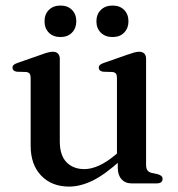

<svg xmlns="http://www.w3.org/2000/svg" viewBox="-20 -661 643 692"><path d="M404.5 -56.5V-90L401.5 -93V-379.5Q401.5 -390.5 397.8 -395.5Q394 -400.5 385.5 -401.5L351.5 -402.5Q343.5 -404 339.8 -407.5Q336 -411 336 -416.5Q336 -423 340.2 -427Q344.5 -431 355 -434.5L439.5 -464Q455 -469.5 464.5 -472Q474 -474.5 481.5 -474.5Q494 -474.5 500.2 -467.8Q506.5 -461 506.5 -449.5V-67.5Q506.5 -54 511.2 -47.2Q516 -40.5 526 -38L549 -33Q557.5 -30.5 561.8 -26.5Q566 -22.5 566 -16Q566 -8.5 560.5 -4.2Q555 0 544 0H454.5Q431.5 0 418 -15Q404.5 -30 404.5 -56.5ZM90.5 -135.5V-379.5Q90.5 -390.5 86.8 -395.5Q83 -400.5 74.5 -401.5L40.5 -402.5Q32.5 -404 28.8 -407.5Q25 -411 25 -416.5Q25 -423 29.2 -427Q33.5 -431 44 -434.5L128.5 -464Q144.5 -470 154 -472.2Q163.5 -474.5 170 -474.5Q182.5 -474.5 189 -467.8Q195.5 -461 195.5 -449.5V-151.5Q195.5 -101 219.8 -76.2Q244 -51.5 284 -51.5Q309 -51.5 337.5 -64.5Q366 -77.5 398.5 -105L419.5 -123L438.5 -104L417 -85Q358 -31.5 313.8 -10Q269.5 11.5 229 11.5Q166.5 11.5 128.5 -28Q90.5 -67.5 90.5 -135.5ZM198 -527.5Q172 -527.5 156.2 -543.2Q140.5 -559 140.5 -584Q140.5 -609.5 156.2 -625.2Q172 -641 198 -641Q224 -641 239.5 -625.2Q255 -609.5 255 -584Q255 -559.5 239.5 -543.5Q224 -527.5 198 -527.5ZM385.5 -527.5Q359.5 -527.5 343.5 -543.2Q327.5 -559 327.5 -584Q327.5 -609.5 343.5 -625.2Q359.5 -641 385.5 -641Q412 -641 427.5 -625.2Q443 -609.5 443 -584Q443 -559.5 427.5 -543.5Q412 -527.5 385.5 -527.5Z"/></svg>

Font: Fraunces 20pt
Style: Regular
Weight: 400
Version: Version 1.000;[b76b70a41]